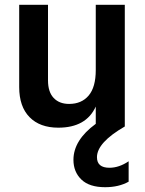

<svg xmlns="http://www.w3.org/2000/svg" viewBox="-20 -527 605 800"><path d="M500 -507V0Q384 67 384 128Q384 172 436 172Q476 172 516 145V230Q475 253 418 253Q352 253 319 221Q286 189 286 139Q286 57 379 -11V-83Q339 5 223 5Q146 5 103 -39Q60 -83 60 -164V-507H180V-192Q180 -144 203.5 -119Q227 -94 268 -94Q320 -94 349.5 -129Q379 -164 379 -235V-507Z"/></svg>

Font: Hind Semibold
Style: Regular
Weight: 600
Designer: Manushi Parikh, Satya Rajpurohit
Foundry: Indian Type Foundry
Version: Version 1.201;PS 1.0;hotconv 1.0.78;makeotf.lib2.5.61930; tt